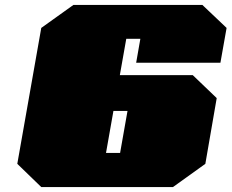

<svg xmlns="http://www.w3.org/2000/svg" viewBox="-20 -757 937 777"><path d="M147 0 50 -94 147 -644 277 -737H799L897 -644L872 -503H531L548 -600H491L465 -453H760L857 -360L811 -94L680 0ZM409 -138H466L496 -308H439Z"/></svg>

Font: Tomorrow Black
Style: Italic
Weight: 900
Italic angle: -10°
Designer: Tony de Marco, Monica Rizzolli
Foundry: Just in Type
Version: Version 2.002